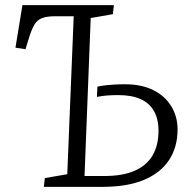

<svg xmlns="http://www.w3.org/2000/svg" viewBox="-20 -725 734 745"><path d="M266 -662H195Q163 -662 144 -655Q125 -648 114.5 -631Q104 -614 94 -583L79 -534L40 -540L67 -705H422L418 -670L332 -655L308 -42H384Q455 -42 501.5 -62Q548 -82 571.5 -121Q595 -160 595 -218Q595 -263 577.5 -294Q560 -325 525.5 -340.5Q491 -356 439 -356Q416 -356 396 -354.5Q376 -353 356 -349L358 -389Q379 -393 394 -394.5Q409 -396 425.5 -397Q442 -398 465 -398Q530 -398 575.5 -375Q621 -352 645 -312Q669 -272 669 -223Q669 -154 636 -104Q603 -54 538.5 -27Q474 0 379 0H150L154 -34L241 -49Z"/></svg>

Font: Literata 24pt Light
Style: Italic
Weight: 300
Italic angle: -2°
Designer: Latin by Veronika Burian and Jose Scaglione. Greek by Irene Vlachou. Cyrillic by Vera Evstafieva
Foundry: TypeTogether
Version: Version 3.103;gftools[0.9.29]